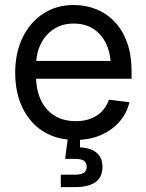

<svg xmlns="http://www.w3.org/2000/svg" viewBox="-20 -559 597 783"><path d="M288.6 11.7Q211.4 11.7 156.2 -23.2Q101.1 -58.1 71.5 -119.9Q42 -181.6 42 -262.2Q42 -343.3 72 -405.5Q102.1 -467.8 156 -503.2Q210 -538.6 280.8 -538.6Q330.1 -538.6 372.8 -521.2Q415.5 -503.9 448 -469.7Q480.5 -435.5 498.5 -384.8Q516.6 -334 516.6 -267.1V-237.8H92.8V-310.5H470.2L432.1 -284.7Q432.1 -337.9 414.1 -377.9Q396 -418 362.3 -440.4Q328.6 -462.9 280.8 -462.9Q233.4 -462.9 199 -440.2Q164.6 -417.5 145.8 -378.7Q127 -339.8 127 -291V-249.5Q127 -192.9 146.5 -151.4Q166 -109.9 202.4 -87.4Q238.8 -64.9 289.1 -64.9Q323.7 -64.9 350.8 -75.4Q377.9 -85.9 396.5 -105.7Q415 -125.5 424.3 -152.3L507.8 -142.1Q497.1 -96.7 466.6 -62Q436 -27.3 390.4 -7.8Q344.7 11.7 288.6 11.7ZM228 204.1V153.3H285.2Q310.5 153.3 322 145.5Q333.5 137.7 333.5 121.1Q333.5 104 322 96.4Q310.5 88.9 285.2 88.9H245.6L260.3 -23.4H306.2V0V42Q350.6 43.9 374.3 64.2Q397.9 84.5 397.9 121.1Q397.9 164.1 368.9 184.1Q339.8 204.1 285.6 204.1Z"/></svg>

Font: Inter 24pt
Style: Regular
Weight: 400
Designer: Rasmus Andersson
Foundry: rsms
Version: Version 4.001;git-66647c0bb